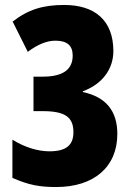

<svg xmlns="http://www.w3.org/2000/svg" viewBox="-20 -744 535 774"><path d="M437 -538C437 -663 361 -724 239 -724C154 -724 94 -706 31 -657L92 -535C132 -565 169 -580 203 -580C250 -580 273 -561 273 -520C273 -463 233 -435 152 -435H115V-296H151C241 -296 276 -273 276 -211C276 -158 246 -134 179 -134C135 -134 81 -149 30 -181V-27C95 2 141 10 206 10C359 10 453 -71 453 -204C453 -297 407 -353 314 -373V-376C393 -405 437 -466 437 -538Z"/></svg>

Font: Noto Sans Arabic UI XCn Bk
Style: Regular
Weight: 900
Width: 2
Designer: Monotype Design Team, Nadine Chahine and Nizar Qandah
Foundry: Monotype Imaging Inc.
Version: Version 2.010